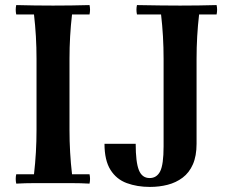

<svg xmlns="http://www.w3.org/2000/svg" viewBox="-20 -722 907 757"><path d="M44 2Q40 -17 44 -35H114Q119 -78 121.5 -121.5Q124 -165 124 -210V-490Q124 -535 121.5 -578.5Q119 -622 114 -665H44Q40 -684 44 -702Q79 -701 117 -700.5Q155 -700 189 -700Q224 -700 261.5 -700.5Q299 -701 333 -702Q337 -684 333 -665H264Q259 -622 256.5 -578.5Q254 -535 254 -490V-210Q254 -165 256.5 -121.5Q259 -78 264 -35H333Q337 -17 333 2Q299 0 261.5 0Q224 0 189 0Q155 0 117 0Q79 0 44 2ZM571 15Q521 15 480 0Q439 -15 415.5 -52.5Q392 -90 392 -155H515Q515 -83 527.5 -51.5Q540 -20 570 -20Q598 -20 611.5 -46.5Q625 -73 625 -145V-490Q625 -535 622.5 -578.5Q620 -622 615 -665H520Q516 -684 520 -702Q574 -701 615 -700.5Q656 -700 690 -700Q725 -700 762.5 -700.5Q800 -701 834 -702Q838 -684 834 -665H765Q760 -622 757.5 -578.5Q755 -535 755 -490V-155Q755 -107 740.5 -74Q726 -41 700 -21.5Q674 -2 641 6.5Q608 15 571 15Z"/></svg>

Font: Poltawski Nowy SemiBold
Style: Regular
Weight: 600
Version: Version 1.001;gftools[0.9.25]